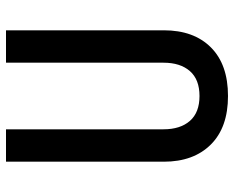

<svg xmlns="http://www.w3.org/2000/svg" viewBox="-90 -680 780 640"><g transform="rotate(-90 300.0 -360.0)"><path d="M300 10Q195 10 138 -47.5Q81 -105 81 -204V-730H189V-205Q189 -149 217 -117Q245 -85 300 -85Q355 -85 383 -117Q411 -149 411 -205V-730H519V-204Q519 -104 462 -47Q405 10 300 10Z"/></g></svg>

Font: Tiny SemiBold
Style: Regular
Weight: 600
Designer: Philipp Nurullin, Konstantin Bulenkov
Foundry: JetBrains
Version: Version 2.251; ttfautohint (v1.8.4.7-5d5b)